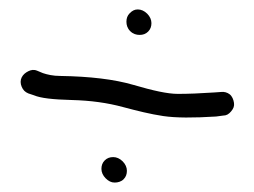

<svg xmlns="http://www.w3.org/2000/svg" viewBox="-20 -514 539 407"><path d="M202 -174C197 -169 195 -163 195 -156C195 -149 198 -142 204 -136C210 -130 216 -127 223 -127C230 -127 237 -129 242 -134C247 -139 249 -145 249 -152C249 -159 246 -166 240 -172C234 -178 227 -181 220 -181C213 -181 207 -179 202 -174ZM255 -486C250 -481 248 -475 248 -468C248 -461 250 -454 256 -448C262 -442 269 -440 276 -440C283 -440 289 -442 294 -447C299 -452 301 -458 301 -465C301 -472 298 -479 292 -485C286 -491 279 -494 272 -494C265 -494 260 -491 255 -486ZM26 -350C23 -344 23 -337 26 -330C29 -323 33 -319 40 -316L52 -312C66 -306 92 -303 132 -302C172 -301 208 -296 241 -287C271 -279 299 -272 326 -268C353 -264 390 -264 438 -267L453 -269C460 -269 465 -272 470 -278C475 -284 477 -289 476 -296C475 -303 472 -310 467 -314C462 -318 455 -320 448 -319L434 -318C405 -316 379 -315 357 -315C335 -315 304 -322 263 -334C222 -346 170 -352 108 -353C92 -353 80 -356 71 -359L59 -364C52 -367 46 -366 40 -363C34 -360 29 -356 26 -350Z"/></svg>

Font: AppleStorm
Style: Rg
Weight: 400
Foundry: Cannot Into Space Fonts
Version: Version 1.01